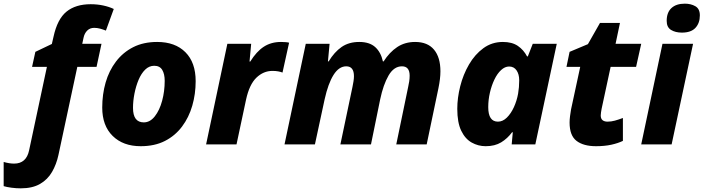

<svg xmlns="http://www.w3.org/2000/svg" viewBox="-125 -788 3840 1048"><path d="M-12 240Q-37 240 -63 236.5Q-89 233 -105 228V96Q-74 105 -48 105Q19 105 34 32L131 -423H50L68 -505L158 -548L167 -587Q188 -684 238 -724.5Q288 -765 370 -765Q406 -765 438.5 -758Q471 -751 496 -739L453 -621Q438 -627 422 -631.5Q406 -636 389 -636Q366 -636 351 -621Q336 -606 331 -582L324 -549H429L402 -423H297L194 58Q183 109 159 150.5Q135 192 93.5 216Q52 240 -12 240Z M643 10Q547 10 490 -46Q433 -102 433 -201Q433 -273 451.5 -337.5Q470 -402 508 -452Q546 -502 602 -530.5Q658 -559 733 -559Q831 -559 887 -503Q943 -447 943 -345Q943 -275 924.5 -211Q906 -147 868.5 -97Q831 -47 775 -18.5Q719 10 643 10ZM660 -120Q694 -120 720 -153Q746 -186 760 -238Q774 -290 774 -347Q774 -384 760.5 -406.5Q747 -429 717 -429Q689 -429 667.5 -408Q646 -387 631.5 -352.5Q617 -318 609 -277.5Q601 -237 601 -199Q601 -120 660 -120Z M1000 0 1116 -549H1246L1237 -452H1241Q1275 -507 1315 -533Q1355 -559 1409 -559Q1421 -559 1433.5 -558Q1446 -557 1453 -555L1417 -392Q1407 -396 1393 -398.5Q1379 -401 1362 -401Q1313 -401 1274.5 -364Q1236 -327 1218 -244L1166 0Z M1428 0 1544 -549H1674L1665 -453H1669Q1700 -504 1739.5 -531.5Q1779 -559 1836 -559Q1892 -559 1923 -531Q1954 -503 1965 -453H1969Q2001 -503 2043 -531Q2085 -559 2141 -559Q2209 -559 2244 -517Q2279 -475 2279 -399Q2279 -359 2268 -306L2204 0H2038L2103 -314Q2106 -327 2108.5 -343Q2111 -359 2111 -375Q2111 -426 2069 -426Q2025 -426 1996 -376Q1967 -326 1950 -245L1900 0H1733L1799 -314Q1802 -328 1804.5 -344Q1807 -360 1807 -372Q1807 -426 1765 -426Q1725 -426 1695.5 -379Q1666 -332 1647 -246L1594 0Z M2526 10Q2485 10 2449.5 -10Q2414 -30 2392.5 -74.5Q2371 -119 2371 -194Q2371 -253 2387 -317Q2403 -381 2435 -436Q2467 -491 2513.5 -525Q2560 -559 2620 -559Q2670 -559 2701.5 -537.5Q2733 -516 2752 -480H2756L2783 -549H2914L2797 0H2668L2674 -66H2670Q2645 -32 2610.5 -11Q2576 10 2526 10ZM2593 -124Q2619 -124 2641.5 -146Q2664 -168 2680 -203Q2696 -238 2703 -277Q2706 -295 2707.5 -312.5Q2709 -330 2709 -350Q2709 -383 2694.5 -404Q2680 -425 2654 -425Q2631 -425 2610 -405.5Q2589 -386 2573.5 -353.5Q2558 -321 2549 -282Q2540 -243 2540 -203Q2540 -124 2593 -124Z M3128 10Q3060 10 3022 -19Q2984 -48 2984 -119Q2984 -135 2986.5 -154.5Q2989 -174 2992 -191L3042 -423H2967L2984 -505L3084 -547L3150 -663H3259L3235 -549H3375L3347 -423H3208L3159 -195Q3157 -185 3155.5 -174.5Q3154 -164 3154 -158Q3154 -140 3164 -132Q3174 -124 3191 -124Q3211 -124 3231 -129.5Q3251 -135 3275 -144V-19Q3248 -6 3211.5 2Q3175 10 3128 10Z M3597 -610Q3562 -610 3538 -624.5Q3514 -639 3514 -674Q3514 -720 3540 -744Q3566 -768 3613 -768Q3646 -768 3670.5 -754Q3695 -740 3695 -704Q3695 -662 3671 -636Q3647 -610 3597 -610ZM3375 0 3491 -549H3658L3541 0Z"/></svg>

Font: Noto Sans ExtraBold
Style: Italic
Weight: 800
Italic angle: -12°
Designer: Monotype Design Team
Foundry: Monotype Imaging Inc.
Version: Version 2.013; ttfautohint (v1.8.4.7-5d5b)